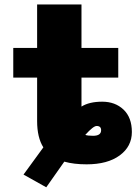

<svg xmlns="http://www.w3.org/2000/svg" viewBox="-20 -710 610 841"><path d="M38.1 -370.1V-500H142.6V-690.4H336.9V-500H498V-370.1H336.9V-243.2Q371.1 -264.6 427.7 -264.6Q484.4 -264.6 521 -230Q557.6 -195.3 557.6 -131.8Q557.6 -68.4 504.4 -29.3Q451.2 9.8 359.4 9.8Q302.7 9.8 261.7 -2Q219.7 56.6 182.6 110.4L83 54.7Q142.6 -27.3 169.9 -64.5Q142.6 -107.4 142.6 -179.7V-370.1ZM353.5 -119.1Q364.3 -115.2 387.7 -115.2Q422.9 -115.2 422.9 -139.6Q422.9 -158.2 403.3 -158.2Q388.7 -158.2 353.5 -119.1Z"/></svg>

Font: GenEi M Gothic v2 Black
Style: Regular
Weight: 900
Version: Version 2.0